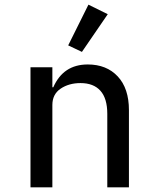

<svg xmlns="http://www.w3.org/2000/svg" viewBox="-20 -805 680 825"><path d="M111 0V-516H205V-430H209Q252 -528 357 -528Q438 -528 486 -476.5Q534 -425 534 -332V0H441V-316Q441 -382 411.5 -415Q382 -448 326 -448Q276 -448 240.5 -424Q205 -400 205 -354V0ZM332 -582 273 -610 360 -785 443 -744Z"/></svg>

Font: Writer
Style: Regular
Weight: 400
Monospace: yes
Designer: Mike Abbink, Paul van der Laan, Pieter van Rosmalen
Foundry: Bold Monday
Version: Version 2.001 2020